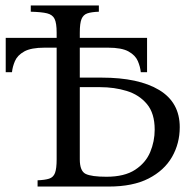

<svg xmlns="http://www.w3.org/2000/svg" viewBox="-20 -685 715 705"><path d="M273 -400H353Q489 -400 564.5 -354.5Q640 -309 640 -218Q640 -158 611.5 -108.5Q583 -59 525.5 -29.5Q468 0 379 0H118V-23Q145 -24 160.5 -29Q176 -34 182 -50Q188 -66 188 -100V-510H144Q94 -510 69 -496Q44 -482 35 -461Q26 -440 24 -420H1V-546H188V-565Q188 -600 180.5 -615.5Q173 -631 153 -636Q133 -641 93 -642V-665H343V-642Q316 -641 301 -636Q286 -631 279.5 -615.5Q273 -600 273 -565V-546H520V-420H497Q495 -440 486 -461Q477 -482 452 -496Q427 -510 376 -510H273ZM371 -36Q437 -36 476 -61.5Q515 -87 531.5 -126.5Q548 -166 548 -209Q548 -269 519.5 -303Q491 -337 445.5 -351Q400 -365 347 -365H273V-100Q273 -57 294.5 -46.5Q316 -36 371 -36Z"/></svg>

Font: Bona Nova
Style: Regular
Weight: 400
Designer: Mateusz Machalski
Foundry: Capitalics
Version: Version 4.001; ttfautohint (v1.8.3)